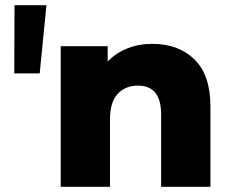

<svg xmlns="http://www.w3.org/2000/svg" viewBox="-20 -720 889 740"><path d="M36 -700H159L133 -437H35ZM791 -310V0H601V-279Q601 -390 512 -390Q463 -390 433.5 -358Q404 -326 404 -262V0H214V-542H395V-483Q427 -516 471 -533.5Q515 -551 567 -551Q668 -551 729.5 -491Q791 -431 791 -310Z"/></svg>

Font: Idrija
Style: Regular
Weight: 800
Designer: Julieta Ulanovsky
Foundry: Julieta Ulanovsky
Version: Version 7.200